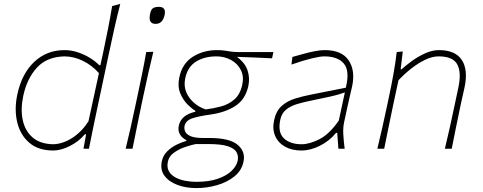

<svg xmlns="http://www.w3.org/2000/svg" viewBox="-20 -760 2468 981"><path d="M252 9Q175.5 9 129.5 -30.8Q83.5 -70.5 68 -135.2Q52.5 -200 68 -275Q90.5 -383 154.5 -443.5Q218.5 -504 310 -504Q344 -504 377.8 -492.8Q411.5 -481.5 440 -463.8Q468.5 -446 487 -427H493L507.5 -494Q521 -556.5 532.5 -615.8Q544 -675 553 -729L594.5 -740Q578.5 -678.5 565 -618Q551.5 -557.5 538 -494L480 -221Q467 -159.5 456.2 -108Q445.5 -56.5 434.5 0H406.5L420 -74H414Q382 -36.5 336.5 -13.8Q291 9 252 9ZM253 -23Q301 -24.5 349 -55.2Q397 -86 432 -140L485.5 -386.5Q452 -424.5 405.8 -448Q359.5 -471.5 310 -472Q219.5 -470 168.8 -414.5Q118 -359 99 -271Q84.5 -203.5 96 -147.5Q107.5 -91.5 146.5 -57.8Q185.5 -24 253 -23Z M622 0Q635.5 -56.5 647.5 -108.5Q659.5 -160.5 672 -221L682.5 -270.5Q695.5 -332 706.5 -385Q717.5 -438 727 -494L763.5 -495.5Q749.5 -439 737.8 -386.2Q726 -333.5 712.5 -270.5L702 -221Q689.5 -160.5 679 -108.5Q668.5 -56.5 657 0ZM775 -638Q734 -638 748 -694Q752.5 -713 763.2 -719Q774 -725 792 -725Q830 -725 821 -683Q811 -638 775 -638Z M983 201Q930 201 886.5 184.8Q843 168.5 820.2 137.8Q797.5 107 807 63Q813.5 33.5 834.8 12.8Q856 -8 882.8 -21Q909.5 -34 932 -40V-44Q924 -47.5 913 -56.8Q902 -66 895.5 -81.8Q889 -97.5 894 -120Q901 -148.5 922.8 -165Q944.5 -181.5 978 -189V-194Q962 -203 939 -225.5Q916 -248 901.2 -283Q886.5 -318 896 -364Q911 -436 965.2 -470Q1019.5 -504 1089 -504Q1111.5 -504 1127.5 -501.5Q1143.5 -499 1159.8 -496.5Q1176 -494 1199 -494H1377L1370 -462Q1324.5 -464.5 1279.8 -466.2Q1235 -468 1190.5 -469.5Q1232 -439 1244.8 -400.5Q1257.5 -362 1249 -321Q1234 -252 1182.8 -218.8Q1131.5 -185.5 1057 -175Q992.5 -166 960.8 -154.8Q929 -143.5 923 -117Q920 -102.5 926 -88.2Q932 -74 953.2 -64.5Q974.5 -55 1017 -55H1050Q1153 -55 1194.2 -20.2Q1235.5 14.5 1224 67Q1214.5 111.5 1177.8 141.2Q1141 171 1089.2 186Q1037.5 201 983 201ZM1031 -201Q1069 -205.5 1108 -215.8Q1147 -226 1177 -251.5Q1207 -277 1218 -328Q1227 -370.5 1210.2 -403Q1193.5 -435.5 1160 -453.8Q1126.5 -472 1086 -472Q1024.5 -472 981.2 -445Q938 -418 926 -358Q918.5 -319.5 932.2 -287.8Q946 -256 972.8 -233.5Q999.5 -211 1031 -201ZM983 169Q1048.5 169 1093.2 153.2Q1138 137.5 1163 113.2Q1188 89 1194 63Q1199.5 38.5 1189.2 18.8Q1179 -1 1145 -12.5Q1111 -24 1045 -24H980Q957.5 -19.5 926.2 -9Q895 1.5 869.2 19.8Q843.5 38 838 65Q831.5 95 843 115Q854.5 135 877.2 147Q900 159 928 164Q956 169 983 169Z M1520 9Q1470.5 9 1435.5 -11Q1400.5 -31 1385.5 -66.5Q1370.5 -102 1381 -148Q1391.5 -194.5 1419.8 -219.2Q1448 -244 1486.5 -256Q1525 -268 1566 -276L1747 -312Q1768 -398.5 1736.8 -435.2Q1705.5 -472 1637 -472Q1616 -472 1572.2 -461.5Q1528.5 -451 1469 -430L1474 -469Q1497.5 -475.5 1527 -483.8Q1556.5 -492 1586 -498Q1615.5 -504 1639 -504Q1726 -504 1761.2 -452Q1796.5 -400 1779 -318Q1774.5 -297 1768 -271Q1761.5 -245 1754.5 -211L1738.5 -137Q1732 -107 1734 -73.5Q1736 -40 1741 0H1709L1703 -81H1697Q1663.5 -40 1615 -15.5Q1566.5 9 1520 9ZM1521 -23Q1561 -23 1612 -48.8Q1663 -74.5 1711 -144L1742 -288Q1731.5 -284 1714.5 -278.8Q1697.5 -273.5 1663.8 -265.8Q1630 -258 1570 -246Q1532 -238.5 1498.5 -228.5Q1465 -218.5 1442 -200Q1419 -181.5 1412 -148Q1398.5 -83.5 1430.5 -53.2Q1462.5 -23 1521 -23Z M1908 0Q1921.5 -56.5 1933.5 -108.8Q1945.5 -161 1958 -221L1968.5 -271Q1980 -324.5 1990.2 -381.5Q2000.5 -438.5 2007 -494L2038 -497L2027 -406H2032Q2053 -425.5 2084.8 -448.5Q2116.5 -471.5 2152.8 -487.8Q2189 -504 2223 -504Q2306.5 -504 2339.8 -453.2Q2373 -402.5 2353 -311Q2348.5 -290.5 2343.8 -270Q2339 -249.5 2333 -221Q2320.5 -161 2309.8 -108.8Q2299 -56.5 2288 0H2253Q2266.5 -56.5 2278.2 -108.5Q2290 -160.5 2302.5 -221L2322 -313Q2338.5 -390.5 2316.2 -431.2Q2294 -472 2221 -472Q2189 -472 2152.8 -454.8Q2116.5 -437.5 2081 -409.5Q2045.5 -381.5 2016 -350L1988.5 -222Q1975.5 -160.5 1965 -108.5Q1954.5 -56.5 1943 0Z"/></svg>

Font: Commissioner Flair Thin
Style: Italic
Weight: 100
Italic angle: -12°
Designer: Kostas Bartsokas
Foundry: Kostas Bartsokas
Version: Version 1.000; ttfautohint (v1.8.3)